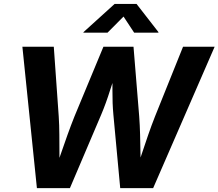

<svg xmlns="http://www.w3.org/2000/svg" viewBox="-20 -968 1124 988"><path d="M169.9 0 95.2 -727.5H256.8L282.2 -369.1Q285.2 -323.7 285.4 -274.2Q285.6 -224.6 285.9 -174.6Q286.1 -124.5 286.1 -77.6H258.8Q275.4 -124.5 292.5 -174.6Q309.6 -224.6 327.4 -274.2Q345.2 -323.7 363.3 -369.1L512.2 -727.5H667L696.3 -369.1Q699.7 -323.7 700.9 -274.2Q702.1 -224.6 702.9 -174.6Q703.6 -124.5 704.6 -77.6H676.3Q692.4 -124.5 709 -174.6Q725.6 -224.6 742.7 -274.2Q759.8 -323.7 777.8 -369.1L921.9 -727.5H1084.5L768.1 0H598.6L563.5 -377.4Q558.1 -435.5 558.6 -503.4Q559.1 -571.3 557.6 -646H595.2Q567.9 -572.8 546.9 -505.1Q525.9 -437.5 500.5 -377.4L339.8 0ZM533.2 -799.8H409.2L409.7 -802.7L569.8 -947.8H682.6L795.4 -802.7L794.9 -799.8H670.4L615.7 -882.8Z"/></svg>

Font: Inter 18pt
Style: Bold Italic
Weight: 700
Italic angle: -9.3988°
Designer: Rasmus Andersson
Foundry: rsms
Version: Version 4.001;git-66647c0bb